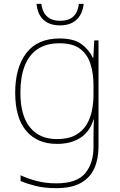

<svg xmlns="http://www.w3.org/2000/svg" viewBox="-20 -738 623 998"><path d="M290 -538Q363 -538 402.5 -509.5Q442 -481 463 -437H465L470 -528H492V25Q492 88 470.5 136.5Q449 185 401 212.5Q353 240 273 240Q212 240 167.5 229Q123 218 87 203V173Q123 190 170 202.5Q217 215 273 215Q379 215 422.5 163Q466 111 466 25V-17Q466 -46 466.5 -67Q467 -88 468 -117H466Q448 -55 399 -22.5Q350 10 276 10Q174 10 116.5 -57.5Q59 -125 59 -256Q59 -387 117 -462.5Q175 -538 290 -538ZM290 -513Q220 -513 175 -482.5Q130 -452 108 -394.5Q86 -337 86 -256Q86 -138 135.5 -76.5Q185 -15 276 -15Q335 -15 372 -35.5Q409 -56 429.5 -89.5Q450 -123 458 -164Q466 -205 466 -246V-294Q466 -357 450 -406.5Q434 -456 396 -484.5Q358 -513 290 -513ZM415 -718Q411 -682 395.5 -657Q380 -632 354 -619Q328 -606 292 -606Q238 -606 206.5 -634.5Q175 -663 170 -718H195Q198 -692 209 -672Q220 -652 241 -641Q262 -630 292 -630Q325 -630 345.5 -641Q366 -652 376.5 -672Q387 -692 390 -718Z"/></svg>

Font: Noto Sans Armenian Thin
Style: Regular
Weight: 250
Version: Version 2.007